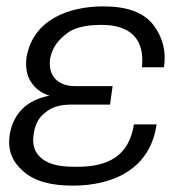

<svg xmlns="http://www.w3.org/2000/svg" viewBox="-20 -567 548 602"><path d="M208 15C337 15 451 -38 471 -177H400C384 -76 317 -44 221 -44C184 -44 139 -46 110 -71C88 -89 81 -113 85 -143C89 -174 100 -198 122 -214C141 -231 168 -239 203 -239H325L333 -297H215C187 -297 168 -305 153 -320C139 -336 134 -355 137 -382C142 -410 156 -435 182 -456C207 -479 244 -489 298 -489C393 -489 434 -441 425 -356H494C502 -406 490 -451 460 -490C430 -528 378 -547 305 -547C196 -547 83 -506 63 -386C59 -352 65 -324 83 -302C95 -286 113 -274 135 -267C66 -254 21 -213 10 -142C4 -96 18 -60 53 -30C88 1 138 15 208 15Z"/></svg>

Font: Cheyenne Sans Light
Style: Italic
Weight: 300
Italic angle: -8.13011°
Designer: The Public Sans project authors (U.S. Web Design System), Libre Franklin designed by Pablo Impallari and Rodrigo Fuenzal
Foundry: The Cheyenne Sans Project Authors
Version: Version 2.007